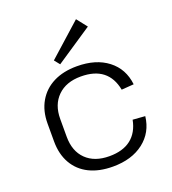

<svg xmlns="http://www.w3.org/2000/svg" viewBox="-142 -884 892 997"><g transform="rotate(-20 304.5 -385.5)"><path d="M312 7Q236 7 181.5 -20Q127 -47 97.5 -98.5Q68 -150 68 -221V-319Q68 -389 98 -440.5Q128 -492 182.5 -519.5Q237 -547 312 -547Q417 -547 482.5 -496.5Q548 -446 558 -358L490 -353Q477 -421 433 -455.5Q389 -490 313 -490Q232 -490 185 -444Q138 -398 138 -319V-221Q138 -141 184.5 -95.5Q231 -50 313 -50Q388 -50 432.5 -85Q477 -120 490 -187L558 -182Q548 -95 482 -44Q416 7 312 7ZM437 -721 235 -586 211 -616 392 -778Z"/></g></svg>

Font: Pathway Extreme 28pt Light
Style: Regular
Weight: 300
Designer: Eduardo Rodriguez Tunni
Foundry: Eduardo Rodriguez Tunni
Version: Version 1.001;gftools[0.9.26]